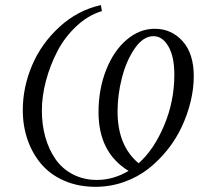

<svg xmlns="http://www.w3.org/2000/svg" viewBox="-20 -720 795 748"><path d="M68.8 -291Q68.8 -379.9 104.7 -464.8Q140.6 -549.8 211.2 -614.7Q281.7 -679.7 373 -700.2L377 -676.8Q323.2 -660.6 277.6 -617.9Q231.9 -575.2 203.4 -520Q174.8 -464.8 158.9 -404.8Q143.1 -344.7 143.1 -289.1Q143.1 -233.9 156.7 -185.5Q170.4 -137.2 196.3 -99.9Q222.2 -62.5 263.9 -40.8Q305.7 -19 357.9 -19Q421.4 -19 481 -54.2Q363.8 -125.5 363.8 -283.2Q363.8 -371.6 393.1 -446.5Q422.4 -521.5 472.9 -564.7Q523.4 -607.9 583 -607.9Q647.9 -607.9 691.4 -559.6Q734.9 -511.2 734.9 -422.9Q734.9 -375.5 722.9 -325.4Q710.9 -275.4 688.7 -227.3Q666.5 -179.2 632.6 -136.7Q598.6 -94.2 557.4 -62Q516.1 -29.8 462.9 -11Q409.7 7.8 352.1 7.8Q286.1 7.8 232.2 -15.1Q178.2 -38.1 142.8 -78.6Q107.4 -119.1 88.1 -173.6Q68.8 -228 68.8 -291ZM438 -285.2Q438 -152.3 520 -84Q578.6 -135.3 618.9 -230Q659.2 -324.7 659.2 -429.2Q659.2 -499.5 636 -539.3Q612.8 -579.1 578.1 -579.1Q538.1 -579.1 505.1 -531.5Q472.2 -483.9 455.1 -417.2Q438 -350.6 438 -285.2Z"/></svg>

Font: Dihjauti
Style: Italic
Weight: 400
Italic angle: -9°
Designer: T. Christopher White
Version: Version 3.0.0